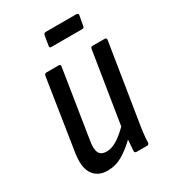

<svg xmlns="http://www.w3.org/2000/svg" viewBox="-162 -727 737 823"><g transform="rotate(-30 207.0 -316.0)"><path d="M128 8Q79 8 56 -27.5Q33 -63 46 -137L99 -478Q101 -488 110 -488H170Q181 -488 179 -478L126 -142Q119 -102 128.5 -83.5Q138 -65 165 -65Q189 -65 215.5 -81Q242 -97 272 -127L328 -478Q329 -488 338 -488H398Q408 -488 407 -478L350 -121Q344 -86 340.5 -58Q337 -30 337 -10Q336 0 327 0H275Q265 0 265 -10Q266 -22 267 -36Q268 -50 269 -64Q236 -32 202 -12Q168 8 128 8ZM183 -572Q173 -572 175 -581L183 -630Q185 -640 195 -640H346Q356 -640 355 -630L346 -581Q345 -572 336 -572Z"/></g></svg>

Font: Sofia Sans Condensed Medium
Style: Italic
Weight: 500
Italic angle: -9°
Designer: Botio Nikoltchev, Ani Petrova
Foundry: lettersoup
Version: Version 4.101; ttfautohint (v1.8.4.7-5d5b)